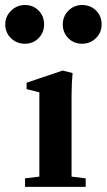

<svg xmlns="http://www.w3.org/2000/svg" viewBox="-81 -728 415 748"><path d="M16.1 -557.6Q-16.1 -557.6 -38.3 -579.3Q-60.5 -601.1 -60.5 -632.8Q-60.5 -664.1 -37.8 -686.3Q-15.1 -708.5 16.1 -708.5Q47.9 -708.5 69.3 -687Q90.8 -665.5 90.8 -632.8Q90.8 -601.1 69.3 -579.3Q47.9 -557.6 16.1 -557.6ZM238.8 -557.6Q206.5 -557.6 185.1 -579.3Q163.6 -601.1 163.6 -632.8Q163.6 -664.1 185.5 -686.3Q207.5 -708.5 238.8 -708.5Q271.5 -708.5 293.2 -687Q314.9 -665.5 314.9 -632.8Q314.9 -601.1 292.7 -579.3Q270.5 -557.6 238.8 -557.6ZM16.6 0V-33.2L72.3 -40V-368.2L22.5 -380.9V-405.8L163.1 -453.1L201.7 -443.4Q197.8 -401.9 197.8 -355.5V-40L252.9 -33.2V0Z"/></svg>

Font: Elstob 10pt
Style: Bold
Weight: 700
Designer: Peter S. Baker
Version: Version 1.015